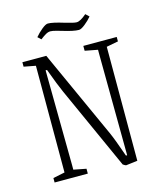

<svg xmlns="http://www.w3.org/2000/svg" viewBox="-112 -824 773 916"><g transform="rotate(-15 274.5 -366.0)"><path d="M382 1 197 -409Q181 -444 150 -528H143L148 -60V-36L210 -24V0H46V-22L104 -34V-561L46 -572V-594H164L361 -160Q377 -125 408 -36H414L410 -534V-558L347 -570V-594H512V-572L454 -561V2L397 9Q394 9 382 1ZM266 -690Q262 -691 243 -696.5Q224 -702 213 -702Q202 -702 190.5 -695.5Q179 -689 162 -676L146 -691Q161 -709 180.5 -725Q200 -741 211 -741Q234 -741 289 -724Q332 -711 346 -711Q364 -711 395 -738L412 -722Q398 -705 378 -689Q358 -673 347 -673Q321 -673 266 -690Z"/></g></svg>

Font: Grenze ExtraLight
Style: Regular
Weight: 275
Designer: Renata Polastri
Foundry: Omnibus-Type
Version: Version 1.002; ttfautohint (v1.8)